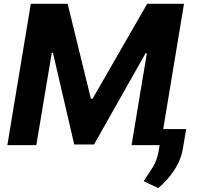

<svg xmlns="http://www.w3.org/2000/svg" viewBox="-20 -747 1025 988"><path d="M138.5 -727.3H328.1L447.8 -238.6H456.3L737.2 -727.3H926.8L806.1 0H657L735.8 -473.4H729.4L463.8 -3.6H361.9L252.5 -475.1H246.4L166.9 0H17.8ZM938.2 -82.7 921.5 14.9Q912.6 73.2 876.6 128.4Q840.6 183.6 794 220.9L719.5 185.4Q741.8 150.9 765.3 114.7Q788.7 78.5 797.6 23.8L814.6 -82.7Z"/></svg>

Font: Inter UI
Style: Bold Italic
Weight: 700
Italic angle: 9.39999°
Designer: Rasmus Andersson
Foundry: rsms
Version: 3.2;8d6f07862